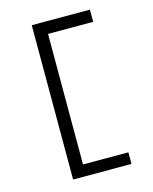

<svg xmlns="http://www.w3.org/2000/svg" viewBox="-114 -746 728 912"><g transform="rotate(-15 250.0 -290.5)"><path d="M131 89V-670H417V-610H195V32H418V89Z"/></g></svg>

Font: Ligconsolata
Style: Regular
Weight: 400
Monospace: yes
Designer: Raph Levien, Cyreal, Brenton Simpson
Foundry: Raph Levien, Cyreal, Google
Version: Version 3.001; ttfautohint (v1.8.2.53-6de2)